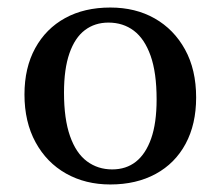

<svg xmlns="http://www.w3.org/2000/svg" viewBox="-20 -475 586 510"><path d="M268 -415Q232 -415 205.5 -395Q179 -375 164.5 -333.5Q150 -292 150 -229Q150 -159 166 -113.5Q182 -68 211 -46.5Q240 -25 278 -25L273 15Q207 15 155.5 -14Q104 -43 74.5 -97Q45 -151 45 -224Q45 -295 73.5 -347Q102 -399 153 -427Q204 -455 273 -455ZM278 -25Q315 -25 341 -45.5Q367 -66 381.5 -107Q396 -148 396 -211Q396 -282 380 -327Q364 -372 335.5 -393.5Q307 -415 268 -415L273 -455Q340 -455 391 -426Q442 -397 471.5 -343.5Q501 -290 501 -216Q501 -145 473 -93Q445 -41 393.5 -13Q342 15 273 15Z"/></svg>

Font: Poltawski Nowy
Style: Regular
Weight: 400
Designer: Adam Pótawski, Mateusz Machalski, Borys Kosmynka, Ania Wieluska
Foundry: Capitalics.wtf
Version: Version 1.001;gftools[0.9.25]